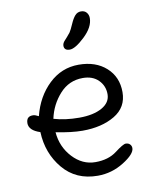

<svg xmlns="http://www.w3.org/2000/svg" viewBox="-86 -824 712 903"><g transform="rotate(-10 269.5 -372.5)"><path d="M317 -450Q251 -450 206.5 -400.5Q162 -351 148 -285Q202 -269 269.5 -269Q337 -269 378 -292Q419 -315 419 -355Q419 -395 391.5 -422.5Q364 -450 317 -450ZM274 -206Q222 -206 147 -221Q153 -150 199.5 -100Q246 -50 308 -50Q370 -50 410 -80.5Q450 -111 462.5 -111Q475 -111 482.5 -103.5Q490 -96 490 -85Q490 -57 432.5 -21Q375 15 308 15Q204 15 142.5 -58.5Q81 -132 77 -234Q24 -251 24 -286Q24 -309 41 -316Q47 -318 56.5 -318Q66 -318 83 -309Q106 -400 166.5 -457.5Q227 -515 308.5 -515Q390 -515 440 -470Q490 -425 490 -352.5Q490 -280 428 -243Q366 -206 274 -206ZM399 -722Q399 -679 353 -635.5Q307 -592 281 -592Q255 -592 254 -614Q254 -627 265 -638.5Q276 -650 293 -671Q301 -683 312 -708.5Q323 -734 334.5 -747Q346 -760 363 -760Q380 -760 389.5 -749Q399 -738 399 -722Z"/></g></svg>

Font: Delius Swash Caps
Style: Regular
Weight: 400
Designer: Natalia Raices
Foundry: Natalia Raices
Version: Version 1.002